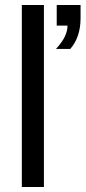

<svg xmlns="http://www.w3.org/2000/svg" viewBox="-20 -745 341 765"><path d="M155 0H67V-725H155ZM301 -725V-673Q301 -597 260 -550H203Q249 -599 249 -643H206V-725Z"/></svg>

Font: Libra Sans
Style: Regular
Weight: 400
Foundry: Context Ltd
Version: Version 1.002